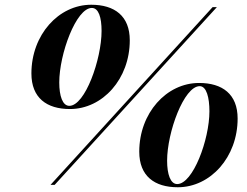

<svg xmlns="http://www.w3.org/2000/svg" viewBox="-20 -780 1040 810"><path d="M275 -320C413 -320 527.5 -447 527.5 -610C527.5 -713 463 -760 365 -760C227 -760 112.5 -633 112.5 -470C112.5 -367 177 -320 275 -320ZM877 -750 193 0H210.5L895 -750ZM367.5 -746.5C396 -746.5 408.5 -706.5 408.5 -649.5C408.5 -530 339 -333.5 272.5 -333.5C244 -333.5 230 -375 230 -432C230 -551.5 301 -746.5 367.5 -746.5ZM730 10C868 10 982.5 -117 982.5 -280C982.5 -383 918 -430 820 -430C682 -430 567.5 -303 567.5 -140C567.5 -37 632 10 730 10ZM822.5 -416.5C851.5 -416.5 863.5 -367.5 863.5 -310.5C863.5 -191 794 -3.5 727.5 -3.5C699 -3.5 685 -45 685 -102C685 -221.5 756 -416.5 822.5 -416.5Z"/></svg>

Font: Bodoni* 16pt Medium
Style: Italic
Weight: 500
Italic angle: -13°
Version: Version 2.3